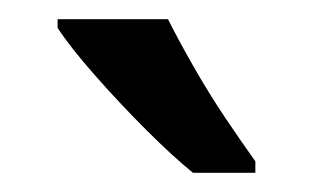

<svg xmlns="http://www.w3.org/2000/svg" viewBox="-20 -837 326 200"><path d="M155 -817Q166 -795 182 -767Q198 -739 215.5 -713Q233 -687 246 -669V-657H181Q160 -674 132 -702Q104 -730 78.5 -759Q53 -788 40 -808V-817Z"/></svg>

Font: Noto Sans Tamil UI Condensed Medium
Style: Regular
Weight: 500
Width: 3
Designer: Jelle Bosma - Monotype Design Team
Foundry: Monotype Imaging Inc.
Version: Version 2.004; ttfautohint (v1.8.4.7-5d5b)